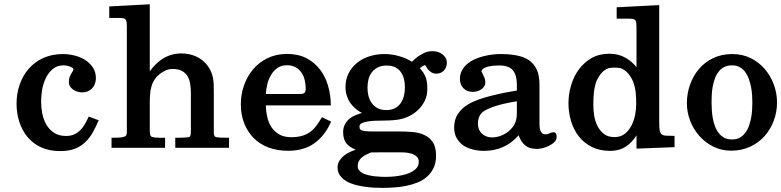

<svg xmlns="http://www.w3.org/2000/svg" viewBox="-20 -702 3711 912"><path d="M333.5 5.4Q304.7 15.6 265.6 15.6Q213.9 15.6 174.8 -2.4Q136.7 -20 111.1 -50.8Q85.4 -81.5 72 -122.6Q58.6 -163.6 58.6 -209.5Q58.6 -257.3 73.5 -300.3Q88.4 -343.3 116.5 -375.5Q144.5 -407.7 185.1 -426.3Q226.6 -445.3 279.3 -445.3Q305.2 -445.3 333 -438.5Q360.4 -432.1 383.3 -418Q406.2 -403.8 420.9 -381.8Q435.5 -360.4 435.5 -330.6Q435.5 -316.4 430.9 -304Q426.3 -291.5 417.7 -282.5Q409.2 -273.4 397.2 -268.3Q385.3 -263.2 370.6 -263.2Q360.4 -263.2 349.4 -266.1Q338.4 -269 329.1 -275.4Q319.8 -281.2 313.5 -290.5Q307.1 -299.8 307.1 -312.5Q307.1 -326.2 310.5 -335.4Q314 -344.7 318.4 -352.1Q322.3 -359.4 325.7 -364.3Q328.6 -368.7 328.6 -373Q328.6 -377 323.7 -380.4Q317.9 -383.8 310.1 -386.5Q302.2 -389.2 294.4 -390.4Q286.6 -391.6 282.7 -391.6Q251 -391.6 230.5 -374Q209.5 -356.4 197.3 -330.1Q184.6 -303.7 179.7 -273.9Q175.3 -244.1 175.3 -219.7Q175.3 -191.9 180.7 -163.1Q186.5 -133.8 200.2 -109.9Q213.9 -86.4 236.8 -71.3Q259.3 -56.2 293.9 -56.2Q315.9 -56.2 332 -63.5Q348.1 -70.8 360.8 -83.3Q373.5 -95.7 382.8 -111.8Q392.6 -128.4 400.4 -146L400.9 -147L401.4 -147.9L402.8 -147.5H403.8L446.3 -131.8L447.3 -131.3L448.7 -130.9L448.2 -129.4L447.8 -128.4Q434.1 -96.7 418.9 -69.8Q403.3 -43.5 382.6 -24.4Q361.8 -5.4 333.5 5.4Z M998.5 -57.1Q1000 -52.7 1007.8 -50.3Q1017.1 -48.8 1027.8 -48.3Q1038.6 -47.9 1049.3 -47.9H1067.9V0H812.5V-47.9H830.1Q834 -47.9 842.5 -48.1Q851.1 -48.3 859.9 -48.8Q868.7 -49.3 876 -50.3Q882.3 -52.2 883.3 -55.2Q885.7 -60.5 886.2 -67.9Q886.7 -75.7 886.7 -82.5V-259.8Q886.7 -282.7 883.3 -303.7Q879.9 -324.7 870.6 -340.3Q860.8 -356 844.2 -365.2Q827.6 -374.5 799.3 -374.5Q785.2 -374.5 772 -369.6Q758.8 -364.3 748 -356.9Q727.5 -343.3 716.3 -327.1Q705.1 -311 699.7 -292.5Q693.8 -273.4 692.9 -252.9Q691.4 -231.9 691.4 -210V-82Q691.4 -78.1 691.9 -73.2Q691.9 -68.8 692.9 -64Q693.8 -60.1 695.8 -56.2Q697.8 -53.2 701.7 -52.2V-51.8Q707.5 -49.8 714.8 -48.8Q722.7 -48.3 731 -47.9Q739.3 -47.4 747.1 -47.4Q755.4 -47.9 761.7 -47.9H764.2V0H509.8V-47.9H525.4Q529.8 -47.9 538.6 -48.1Q547.4 -48.3 556.2 -49.3Q564.9 -50.8 571.8 -53.2Q578.1 -55.7 579.6 -59.6Q582 -64.5 582.5 -71.8Q582.5 -79.1 582.5 -85V-576.7Q582.5 -588.4 581.5 -596.2Q580.6 -604 577.1 -608.4Q574.2 -612.8 567.4 -614.7Q560.1 -616.7 547.4 -616.7H499V-671.4L691.4 -681.6V-363.3Q703.1 -379.4 716.3 -393.1Q732.4 -409.7 751 -421.9Q770.5 -434.6 793.5 -441.4Q815.9 -448.2 840.8 -448.2Q868.7 -448.2 893.8 -440.4Q918.9 -432.6 939 -417.2Q959 -401.9 972.7 -380.1Q986.3 -358.4 991.7 -331.5Q995.1 -314 995.1 -296.4Q995.6 -278.3 995.6 -261.7V-83.5Q995.6 -77.1 995.6 -69.3Q996.1 -62.5 998.5 -57.6Z M1473.1 -21.5Q1423.8 14.2 1349.1 14.2Q1296.9 14.2 1254.9 -1.5Q1213.4 -17.6 1184.6 -46.6Q1155.8 -75.7 1139.9 -116.5Q1124 -157.2 1124 -207Q1124 -253.9 1139.2 -296.9Q1154.3 -339.8 1182.4 -373Q1210.4 -406.2 1251 -425.8Q1292 -445.8 1343.8 -445.8Q1397 -445.8 1436.5 -425.3Q1475.1 -404.8 1500.7 -370.8Q1526.4 -336.9 1538.6 -293.5Q1551.3 -250 1551.3 -203.6V-202.1V-201.2H1549.8H1548.8H1242.7Q1243.2 -173.8 1249 -147.9Q1254.9 -120.6 1269 -98.6Q1283.2 -77.1 1306.2 -63.7Q1329.1 -50.3 1362.8 -50.3Q1391.1 -50.3 1412.6 -56.2Q1434.1 -62 1450.7 -73.5Q1467.3 -85 1481 -102.5Q1494.6 -120.1 1507.8 -143.1L1508.3 -144L1508.8 -145.5L1509.8 -145L1510.7 -144.5L1550.3 -125.5L1551.3 -124.5L1552.7 -124L1552.2 -123L1551.8 -122.1Q1537.1 -89.4 1517.6 -64.2Q1498 -39.1 1473.1 -21.5ZM1411.6 -357.4Q1400.9 -373 1383.8 -382.6Q1366.7 -392.1 1342.8 -392.1Q1315.4 -392.1 1296.9 -378.4Q1278.3 -365.2 1266.6 -344.2Q1254.4 -323.7 1249 -299.3Q1243.7 -276.4 1243.2 -255.4H1398.9Q1408.2 -255.4 1415 -256.3Q1420.9 -257.3 1424.8 -259.8Q1428.7 -262.7 1430.2 -267.6Q1432.1 -272.9 1432.1 -282.2Q1432.1 -302.7 1427.2 -322.3Q1422.4 -342.3 1411.6 -357.4Z M2053.2 -352.1Q2040 -352.1 2029.8 -357.9Q2019.5 -363.8 2011.2 -374.5Q2010.7 -375 2008.8 -378.4Q2006.8 -381.3 2004.4 -385.3Q2002.4 -388.7 2000.5 -391.1Q2000 -392.1 1999 -392.6Q1996.6 -392.6 1993.7 -391.1Q1989.3 -389.2 1985.6 -387Q1981.9 -384.8 1978.5 -381.3Q1976.1 -379.9 1974.1 -377.9Q1984.4 -366.7 1991.2 -356.4Q1998.5 -345.2 2002.7 -333Q2006.8 -320.8 2008.3 -307.6Q2009.8 -294.4 2009.8 -277.8Q2009.8 -249 1998 -224.1Q1986.3 -199.7 1966.8 -180.7Q1947.3 -161.6 1921.4 -149.4Q1895.5 -137.2 1868.2 -133.3Q1847.2 -130.4 1826.7 -129.9Q1806.2 -129.4 1785.2 -128.9Q1776.9 -128.9 1760.3 -128.4Q1743.7 -127.9 1727.1 -125Q1710.4 -122.6 1698.2 -116.7Q1687.5 -111.3 1687.5 -101.1Q1687.5 -95.2 1688.5 -91.8Q1689.5 -88.4 1694.3 -85Q1699.2 -81.5 1708 -80.1Q1716.8 -78.6 1727.1 -78.1Q1736.8 -77.6 1746.6 -77.6H1763.2H1871.6Q1904.3 -77.6 1936.5 -75.2Q1968.8 -72.8 1994.1 -61.5Q2019.5 -50.3 2035.4 -27.1Q2051.3 -3.9 2051.3 37.6Q2051.3 71.3 2039.6 95.7Q2027.8 120.1 2008.5 137.2Q1989.3 154.3 1963.4 164.8Q1937.5 175.3 1909.2 180.9Q1880.9 186.5 1851.8 188.5Q1822.8 190.4 1796.9 190.4Q1781.2 190.4 1759.3 189.5Q1737.3 188.5 1713.4 185.1Q1689.9 182.1 1667 175.8Q1643.6 169.4 1625 158.7Q1606.9 147.9 1595.2 131.8Q1583.5 116.2 1583.5 93.8Q1583.5 75.2 1592.8 60.5Q1601.6 46.9 1615 36.4Q1628.4 25.9 1645 18.6Q1657.2 13.2 1669.4 8.8Q1641.6 -2 1627 -19Q1609.9 -38.6 1609.9 -73.7Q1609.9 -95.2 1618.2 -110.8Q1626.5 -126.5 1639.9 -137.7Q1653.3 -148.9 1670.9 -155.8Q1684.6 -161.1 1699.2 -165.5Q1683.6 -173.3 1670.9 -184.1Q1655.3 -196.8 1644.3 -212.6Q1633.3 -228.5 1627.2 -247.6Q1621.1 -266.6 1621.1 -287.1Q1621.1 -325.2 1636.2 -354.5Q1651.4 -383.8 1676.8 -404.1Q1702.1 -424.3 1735.6 -434.8Q1769 -445.3 1805.2 -445.3Q1841.3 -445.3 1875 -435.5Q1907.2 -427.2 1936.5 -408.7Q1946.8 -418.5 1956.5 -426.8Q1967.3 -435.5 1979.5 -442.4Q1991.7 -450.2 2005.1 -454.6Q2018.6 -459 2035.2 -459Q2047.4 -459 2059.1 -455.6Q2070.8 -452.1 2080.6 -444.8Q2090.3 -437.5 2096.2 -427.7Q2102.5 -417.5 2102.5 -403.3Q2102.5 -393.1 2098.9 -383.8Q2095.2 -374.5 2088.9 -367.4Q2082.5 -360.4 2073.2 -356.2Q2064 -352.1 2053.2 -352.1ZM1883.8 -359.9Q1874 -374 1857.4 -382.3Q1840.8 -390.6 1816.4 -390.6Q1792 -390.6 1774.9 -382.1Q1757.8 -373.5 1746.8 -359.4Q1735.8 -345.2 1730.5 -326.2Q1725.6 -306.6 1725.6 -285.2Q1725.6 -264.6 1730.5 -245.1Q1735.8 -226.1 1746.6 -211.4Q1757.3 -196.3 1774.2 -187.7Q1791 -179.2 1814.9 -179.2Q1838.9 -179.2 1855.7 -188Q1872.6 -196.8 1883.1 -211.7Q1893.6 -226.6 1898.4 -246.1Q1903.3 -265.6 1903.3 -286.1Q1903.3 -307.6 1898.9 -326.7Q1894 -345.7 1883.8 -359.9ZM1932.6 27.3Q1917 22.9 1899.4 22Q1881.8 21.5 1869.1 21.5Q1837.4 21.5 1805.7 21.5Q1773.9 22 1742.2 22Q1730.5 27.3 1719.2 32.7Q1708 38.1 1698.7 45.9Q1689.9 53.2 1684.6 63.5Q1679.2 73.7 1679.2 87.9Q1679.2 99.1 1686 107.4Q1693.4 115.7 1704.6 121.6Q1716.3 127 1731.4 130.4Q1746.1 133.8 1761.2 135.5Q1776.4 137.2 1789.8 137.7Q1803.2 138.2 1812 138.2Q1823.2 138.2 1839.6 137.2Q1856 136.2 1873.8 133.3Q1891.6 130.4 1908.7 125.5Q1925.8 120.1 1939.5 112.3Q1953.1 104 1960.9 93.3Q1969.2 82 1969.2 66.9Q1969.2 49.8 1958.5 41Q1947.8 31.7 1932.6 27.3Z M2587.4 -9.3Q2572.8 -2 2557.1 1.7Q2541.5 5.4 2530.8 5.4Q2493.7 5.4 2473.1 -12.7Q2454.1 -29.3 2443.4 -59.6Q2411.6 -22.9 2371.1 -4.4Q2329.6 14.6 2278.8 14.6Q2252 14.6 2227.1 8.3Q2201.7 2.4 2181.6 -10.7Q2161.6 -24.4 2149.4 -45.7Q2137.2 -66.9 2137.2 -96.7Q2137.2 -134.3 2155.3 -161.1Q2172.9 -188 2204.1 -206.5Q2226.1 -219.7 2255.4 -230Q2285.2 -240.2 2316.9 -248Q2348.6 -255.9 2379.9 -262.2Q2410.2 -268.1 2435.1 -272V-301.3Q2435.1 -344.2 2416.5 -367.7Q2397.5 -391.1 2351.1 -391.1Q2343.8 -391.1 2329.1 -390.1Q2314.9 -389.2 2300.8 -386.2Q2287.1 -382.8 2276.9 -377Q2268.1 -371.6 2267.1 -362.8Q2272.5 -350.6 2278.3 -338.9Q2285.2 -325.7 2285.2 -311.5Q2285.2 -299.3 2279.3 -291Q2273.4 -282.2 2265.1 -276.9Q2256.3 -271 2245.8 -268.3Q2235.4 -265.6 2225.6 -265.6Q2198.2 -265.6 2181.4 -282.7Q2164.6 -299.8 2164.6 -327.1Q2164.6 -349.6 2174.3 -367.2Q2183.6 -384.8 2199 -397.9Q2214.4 -411.1 2234.4 -420.4Q2254.4 -429.2 2276.1 -434.8Q2297.9 -440.4 2318.8 -442.9Q2339.8 -445.3 2357.9 -445.3Q2398.4 -445.3 2432.6 -439Q2466.3 -433.1 2491.2 -417Q2515.6 -400.4 2529.3 -372.1Q2542.5 -343.8 2542.5 -299.3V-120.6Q2542.5 -112.3 2543 -102.1Q2543.5 -92.3 2546.4 -83.5Q2548.8 -74.7 2555.2 -69.3Q2561 -64 2571.8 -64Q2581.1 -64 2589.4 -68.4Q2598.6 -73.7 2608.9 -73.7Q2619.1 -73.7 2621.6 -65.9Q2624 -59.1 2624 -52.2Q2624 -38.1 2613.3 -26.9Q2602.5 -16.6 2587.4 -9.3ZM2434.6 -151.9Q2435.1 -161.6 2435.1 -171.4V-221.2Q2418.9 -218.3 2396 -213.9Q2370.6 -209 2344.7 -201.7Q2318.8 -194.3 2296.9 -184.1Q2274.9 -174.3 2264.6 -161.6Q2256.8 -151.9 2253.4 -139.2Q2250 -126.5 2250 -114.3Q2250 -100.1 2254.9 -88.1Q2259.8 -76.2 2268.8 -67.6Q2277.8 -59.1 2290 -54.2Q2302.2 -49.3 2316.4 -49.3Q2335.4 -49.3 2354 -55.4Q2372.6 -61.5 2388.4 -72.8Q2404.3 -84 2415.8 -99.1Q2427.2 -114.3 2431.6 -132.8Q2434.1 -142.6 2434.6 -151.9Z M3003.4 3.9V2.9V1.5V-59.1Q2993.7 -43.5 2982.4 -31.2Q2970.2 -17.6 2955.1 -7.3Q2922.9 14.6 2877.4 14.6Q2828.1 14.6 2790.5 -4.4Q2753.9 -22.9 2729.2 -54.4Q2704.6 -85.9 2692.4 -127Q2680.2 -168 2680.2 -211.9Q2680.2 -253.9 2692.4 -295.9Q2704.6 -337.9 2729 -371.3Q2753.4 -404.8 2789.1 -425.8Q2826.2 -446.8 2874.5 -446.8Q2917 -446.8 2950.2 -428.2Q2980 -411.6 3003.4 -383.3V-573.2Q3003.4 -585 3002.4 -592.8Q3002 -600.1 2998.5 -605Q2995.1 -609.4 2988.8 -611.3Q2981.4 -613.3 2968.3 -613.3H2911.6H2910.6H2909.2V-614.3V-615.7V-665V-666V-667.5H2910.6H2911.6L3108.9 -677.7H3109.9H3111.3V-676.8V-675.3V-117.7Q3111.3 -93.8 3113.8 -81.1Q3116.7 -68.8 3123.5 -63.5Q3130.9 -58.1 3144.5 -57.6Q3158.7 -56.6 3181.6 -56.6H3183.1H3184.1V-55.7V-54.2V-5.4V-3.9V-2.9H3183.1H3181.6L3005.9 3.9H3004.4ZM2826.7 -341.3Q2818.4 -328.6 2812.5 -314.5Q2808.1 -302.7 2805.2 -288.8Q2802.2 -274.9 2800.8 -260.5Q2799.3 -246.1 2798.8 -231.7Q2798.3 -217.3 2798.3 -204.6Q2798.3 -180.7 2802.2 -153.3Q2806.6 -126 2818.4 -103Q2829.6 -80.6 2849.1 -65.4Q2868.2 -50.8 2898.9 -50.8Q2928.2 -50.8 2947.8 -66.4Q2967.8 -82.5 2980 -106.4Q2991.7 -130.4 2997.1 -157.7Q3002 -185.5 3002 -209Q3002 -221.2 3001.5 -235.1Q3001 -249 2999.5 -262.7Q2998 -276.4 2994.9 -289.6Q2991.7 -302.7 2987.3 -314.5Q2981.4 -328.1 2973.1 -340.8Q2964.8 -353.5 2954.1 -362.8Q2943.4 -372.1 2929.7 -377.9Q2915.5 -380.9 2899.2 -380.9Q2882.8 -380.9 2869.6 -377.9Q2856 -372.6 2845.2 -363.3Q2834.5 -353.5 2826.7 -341.3Z M3543.5 -5.4Q3522.9 4.4 3500.5 9Q3478 13.7 3453.1 13.7Q3406.7 13.7 3367.7 -5.9Q3329.6 -24.9 3301.8 -56.4Q3273.9 -87.9 3258.3 -128.4Q3242.7 -168.9 3242.7 -211.4Q3242.7 -257.3 3257.6 -299.6Q3272.5 -341.8 3300 -374.3Q3327.6 -406.7 3367.2 -425.8Q3407.7 -445.3 3458 -445.3Q3506.3 -445.3 3546.4 -425.8Q3585 -406.2 3612.5 -374.3Q3640.1 -342.3 3655.5 -300.8Q3670.9 -259.3 3670.9 -215.3Q3670.9 -169.9 3655.3 -128.4Q3639.6 -86.9 3611.6 -55.4Q3583.5 -23.9 3543.5 -5.4ZM3520 -359.9Q3509.3 -374.5 3494.1 -382.8Q3479 -391.6 3458 -391.6Q3435.5 -391.6 3419.4 -383.3Q3403.3 -375 3393.1 -360.8Q3381.8 -346.7 3375.5 -328.1Q3368.7 -309.6 3365.2 -290Q3361.8 -270.5 3360.8 -250.7Q3359.9 -231 3359.9 -214.8Q3359.9 -199.2 3361.1 -179.9Q3362.3 -160.6 3365.7 -141.1Q3369.1 -121.6 3376 -103Q3382.3 -85 3393.6 -70.8Q3404.3 -56.2 3419.7 -47.9Q3435.1 -39.6 3456.5 -39.6Q3478 -39.6 3493.4 -47.9Q3508.8 -56.2 3519.5 -70.8Q3530.8 -85 3537.1 -103Q3543.9 -121.6 3547.6 -141.1Q3551.3 -160.6 3552.5 -179.9Q3553.7 -199.2 3553.7 -214.8Q3553.7 -230 3552.5 -249.3Q3551.3 -268.6 3547.6 -288.1Q3543.9 -307.6 3537.1 -326.7Q3530.3 -345.2 3520 -359.9Z"/></svg>

Font: RIT Rachana
Style: Bold
Weight: 700
Designer: Hussain KH
Version: 1.5.2